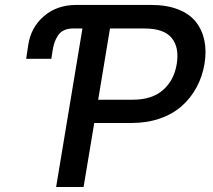

<svg xmlns="http://www.w3.org/2000/svg" viewBox="-20 -747 849 767"><path d="M185 -512.1H84.5L93 -568.2Q103.7 -638.1 155.7 -682.7Q207.7 -727.3 285.2 -727.3H584.2Q646 -727.3 691.4 -709.5Q736.9 -691.8 762.3 -659.8Q787.6 -627.8 796.5 -585.2Q805.4 -542.6 796.9 -491.8Q788.4 -441.1 765.4 -398.4Q742.5 -355.8 706.5 -323.7Q670.5 -291.5 619 -273.6Q567.5 -255.7 505.7 -255.7H356.5L313.9 0H204.2L309.3 -633.2H271Q250.4 -633.2 235.3 -625.9Q220.2 -618.6 211.5 -605.1Q202.8 -591.6 197.8 -577.4Q192.8 -563.2 190 -544.4ZM372.2 -348.7H510.7Q587.7 -348.7 631.7 -387.8Q675.8 -426.8 686.1 -491.8Q696.7 -557.5 665.8 -595.3Q634.9 -633.2 557.2 -633.2H419.4Z"/></svg>

Font: Karasuma Gothic
Style: Medium Italic
Weight: 500
Italic angle: 9.39998°
Designer: Rasmus Andersson / Ryoko Nishizuka
Foundry: Genbu
Version: Version 1.00